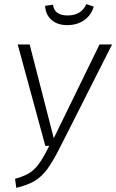

<svg xmlns="http://www.w3.org/2000/svg" viewBox="-20 -901 564 932"><path d="M273 -189Q237 -117 209 -79.5Q181 -42 148 -22.5Q115 -3 59 11L53 -33Q96 -45 121.5 -60.5Q147 -76 169 -106Q191 -136 219 -193H200L66 -685H124L241 -230L463 -685H524ZM199 -873 237 -878Q241 -851 259 -838.5Q277 -826 308 -826Q375 -826 399 -881L435 -869Q423 -827 388.5 -803Q354 -779 306 -779Q259 -779 230 -804.5Q201 -830 199 -873Z"/></svg>

Font: Fira Sans Condensed Light
Style: Italic
Weight: 300
Width: 3
Italic angle: -8°
Designer: Carrois Corporate & Edenspiekermann AG
Foundry: Carrois Corporate GbR & Edenspiekermann AG
Version: Version 4.203